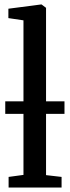

<svg xmlns="http://www.w3.org/2000/svg" viewBox="-20 -839 312 859"><path d="M85 -56.5V-748L17.5 -758V-800L163.5 -819H166L186 -804V-55.5L255.5 -47.5V0H18.5V-47.5ZM268.5 -385.5V-329.5H3.5V-385.5Z"/></svg>

Font: Merriweather 24pt SemiCondensed
Style: Regular
Weight: 400
Width: 4
Designer: Eben Sorkin
Foundry: Eben Sorkin
Version: Version 2.100